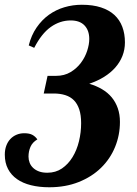

<svg xmlns="http://www.w3.org/2000/svg" viewBox="-30 -769 575 807"><path d="M153.8 -376 169.9 -450.2H206.1Q240.2 -450.2 266.4 -465.8Q292.5 -481.4 310.1 -504.9Q327.6 -528.3 336.4 -555.4Q345.2 -582.5 345.2 -605Q345.2 -641.1 325.2 -662.1Q305.2 -683.1 267.1 -683.1Q222.2 -683.1 183.3 -655.5Q144.5 -627.9 113.8 -567.9L90.8 -578.1Q101.6 -621.1 123.8 -653.3Q146 -685.5 175.5 -706.8Q205.1 -728 240.5 -738.5Q275.9 -749 314 -749Q360.4 -749 394.5 -737.8Q428.7 -726.6 450.9 -706.1Q473.1 -685.5 484.1 -656.2Q495.1 -627 495.1 -590.8Q495.1 -560.5 484.6 -533.9Q474.1 -507.3 454.8 -485.4Q435.5 -463.4 407.7 -446Q379.9 -428.7 345.2 -417Q375 -408.2 398.9 -394Q422.9 -379.9 439.5 -359.9Q456.1 -339.8 465.1 -314Q474.1 -288.1 474.1 -256.8Q474.1 -201.2 453.6 -151.1Q433.1 -101.1 394.5 -63.5Q356 -25.9 300.8 -3.9Q245.6 18.1 176.8 18.1Q134.8 18.1 100.3 9.5Q65.9 1 41.5 -16.1Q17.1 -33.2 3.7 -58.8Q-9.8 -84.5 -9.8 -119.1Q-9.8 -139.6 -3.7 -156.2Q2.4 -172.9 13.4 -184.6Q24.4 -196.3 39.3 -202.6Q54.2 -209 71.8 -209Q93.8 -209 106.2 -202.1Q118.7 -195.3 127 -183.1Q106.4 -170.9 98.1 -151.9Q89.8 -132.8 89.8 -110.8Q89.8 -97.2 94.7 -84.7Q99.6 -72.3 109.6 -63Q119.6 -53.7 134.3 -48.3Q148.9 -43 168.9 -43Q204.1 -43 230.5 -61Q256.8 -79.1 274.9 -108.6Q293 -138.2 302 -175.5Q311 -212.9 311 -251Q311 -285.2 303.2 -308.8Q295.4 -332.5 280.8 -347.4Q266.1 -362.3 244.6 -369.1Q223.1 -376 195.8 -376Z"/></svg>

Font: Lobster
Style: Regular
Weight: 400
Designer: Pablo Impallari
Foundry: Pablo Impallari
Version: Version 1.007; ttfautohint (v1.1) -l 8 -r 50 -G 50 -x 14 -D 